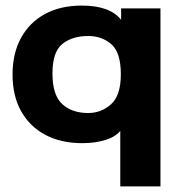

<svg xmlns="http://www.w3.org/2000/svg" viewBox="-20 -501 640 688"><path d="M411 167V-32Q393 -10 356.5 1Q320 12 275 12Q199 12 143 -17.5Q87 -47 56 -102Q25 -157 25 -234Q25 -310 55.5 -365.5Q86 -421 141.5 -451Q197 -481 273 -481Q374 -481 414 -430V-471H555V167ZM296 -96Q343 -96 378 -127.5Q413 -159 413 -235Q413 -313 379 -342.5Q345 -372 296 -372Q239 -372 203.5 -343.5Q168 -315 168 -238Q168 -160 203 -128Q238 -96 296 -96Z"/></svg>

Font: Inconsolata Expanded Black
Style: Regular
Weight: 900
Width: 7
Monospace: yes
Designer: Raph Levien, Cyreal, Brenton Simpson
Foundry: Raph Levien, Cyreal, Google
Version: Version 3.001; ttfautohint (v1.8.2.53-6de2)